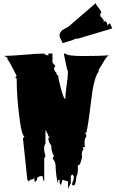

<svg xmlns="http://www.w3.org/2000/svg" viewBox="-20 -1077 724 1204"><path d="M580.1 -1057.1Q583.5 -1044.9 599.1 -1026.6Q614.7 -1008.3 615.2 -995.6Q608.9 -994.1 608.9 -986.3Q608.9 -978.5 610.8 -972.2Q613.8 -970.7 615.5 -969Q617.2 -967.3 618.9 -965.8Q620.6 -964.4 621.1 -963.4Q621.6 -962.4 623 -960.4Q624.5 -958.5 625.5 -953.1L631.8 -954.6L628.4 -941.4L638.2 -944.8L649.9 -936L654.8 -915.5L661.6 -927.2L670.4 -930.7Q671.9 -923.3 684.1 -898.9L471.2 -835.4Q466.3 -834.5 464.4 -834.5Q462.4 -834.5 462.4 -835.4L441.4 -830.1L442.4 -827.6L372.1 -806.6Q371.1 -812.5 364 -825.4Q356.9 -838.4 354.2 -849.4Q351.6 -860.4 357.7 -871.8Q363.8 -883.3 372.3 -888.9Q380.9 -894.5 394.3 -901.6Q407.7 -908.7 412.6 -912.6ZM301.3 -164.6Q283.2 -188 283.2 -209.5L292 -220.7H283.2Q283.2 -231.4 274.9 -245.4Q266.6 -259.3 265.1 -262.7V-176.3Q256.3 -163.6 256.3 -146.2Q256.3 -128.9 265.1 -97.2L257.3 -85V61Q247.6 49.8 247.6 27.3H230.5Q229 27.3 220.9 32.7Q212.9 38.1 212.4 38.6V50.3L204.1 61H195.8V38.6Q185.5 50.3 168.9 50.3L160.2 61L151.4 50.3L124 -209.5L133.3 -220.7Q117.7 -228.5 105.5 -312Q84.5 -460.4 84.5 -584.5L75.7 -590.3L84.5 -601.1Q81.5 -606 68.8 -631.8Q37.1 -696.3 26.9 -703.6V-714.8L6.8 -726.6Q50.3 -726.6 134.3 -733.9Q218.3 -741.2 257.3 -741.2Q265.6 -730 283.2 -730V-741.2H309.1V-684.6L327.6 -662.1L318.8 -651.4Q318.8 -635.3 329.6 -624.5Q335.9 -618.2 335.2 -616.7Q334.5 -615.2 334.5 -612.5Q334.5 -609.9 336.9 -607.2Q339.4 -604.5 341.8 -604.5L344.7 -606Q344.7 -586.4 362.3 -521Q379.9 -455.6 389.6 -455.6V-456.1Q389.6 -486.3 397.9 -542.5Q406.2 -598.6 406.2 -628.9Q400.9 -637.2 390.6 -688.7Q380.4 -740.2 380.4 -741.2H389.6Q402.8 -725.6 500.5 -725.6Q598.1 -725.6 664.1 -730Q651.4 -727.5 627.7 -686.5Q604 -645.5 598.6 -639.6V-627.9Q568.4 -590.3 551.8 -448.2Q532.7 -286.1 521 -244.1H512.2L521 -232.9V-220.7Q510.3 -206.5 510.3 -189Q510.3 -171.4 512.2 -153.8H497.6L503.9 -142.6Q493.2 -128.9 493.2 -109.1Q493.2 -89.4 494.1 -85Q490.7 -80.1 488.3 -67.9Q481.9 -40 468.3 -40V-16.1Q468.3 15.6 459.5 27.3Q454.6 85.4 442.4 85.4L432.6 84.5V71.8Q432.6 70.3 437.7 58.6Q442.9 46.9 442.9 38.1Q442.9 29.3 442.4 27.3L432.6 16.1L423.8 27.3V71.8L406.7 106.9V61L371.6 50.3L362.3 84.5L354 71.8V50.3H344.7V71.8Q337.9 62.5 333.3 23.2Q328.6 -16.1 328.6 -38.6Q328.6 -61 309.1 -85L318.8 -97.2Q301.3 -126 301.3 -164.6Z"/></svg>

Font: Butcherman
Style: Regular
Weight: 400
Version: Version 001.004